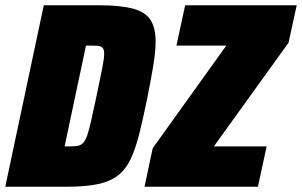

<svg xmlns="http://www.w3.org/2000/svg" viewBox="-30 -708 1145 728"><path d="M-10 0 136 -688H345Q428 -688 475 -675Q522 -662 541 -632Q560 -602 560 -551Q560 -513 551.5 -461Q543 -409 529 -339Q513 -260 498.5 -202Q484 -144 465.5 -105Q447 -66 417.5 -43Q388 -20 341.5 -10Q295 0 223 0ZM215 -153H238Q255 -153 266.5 -155.5Q278 -158 286 -167Q294 -176 301 -196Q308 -216 316 -252Q324 -288 336 -344Q350 -411 357.5 -448.5Q365 -486 365 -505Q365 -516 362 -522Q359 -528 353.5 -531Q348 -534 339.5 -534.5Q331 -535 319 -535H296ZM518 0 549 -146 828 -535H639L672 -688H1095L1064 -546L781 -153H981L948 0Z"/></svg>

Font: Saira SemiCondensed Black
Style: Italic
Weight: 900
Width: 4
Italic angle: -12°
Designer: Hector Gatti with collaboration of the Omnibus-Type team
Foundry: Omnibus-Type
Version: Version 1.101